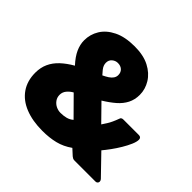

<svg xmlns="http://www.w3.org/2000/svg" viewBox="-171 -903 1105 1105"><g transform="rotate(45 381.5 -350.0)"><path d="M305 10Q224 10 164 -14Q104 -38 71.5 -85Q39 -132 39 -198Q39 -240 54.5 -274Q70 -308 100 -336Q130 -364 172 -388Q137 -426 121.5 -460.5Q106 -495 106 -529Q106 -577 131 -618Q156 -659 207.5 -684.5Q259 -710 337 -710Q409 -710 457 -685Q505 -660 530 -619.5Q555 -579 555 -533Q555 -494 539 -462.5Q523 -431 493 -405Q463 -379 422 -354L518 -256Q522 -262 537.5 -286Q553 -310 569 -354Q572 -366 589 -366H715Q724 -366 729 -361Q734 -356 734 -347Q734 -330 723 -304.5Q712 -279 695 -250.5Q678 -222 659 -196Q640 -170 624 -151L739 -32Q745 -25 745 -17Q745 -10 740 -5Q735 0 727 0H557Q547 0 541.5 -3.5Q536 -7 532 -10L496 -43Q454 -13 407.5 -1.5Q361 10 305 10ZM305 -137Q330 -137 350.5 -142.5Q371 -148 387 -162L276 -274Q256 -263 242 -246Q228 -229 228 -207Q228 -186 239.5 -170Q251 -154 268.5 -145.5Q286 -137 305 -137ZM323 -460Q342 -469 356.5 -478.5Q371 -488 379 -500Q387 -512 387 -526Q387 -548 373 -561Q359 -574 336 -574Q317 -574 301.5 -561Q286 -548 286 -526Q286 -516 289.5 -506Q293 -496 302 -484.5Q311 -473 323 -460Z"/></g></svg>

Font: Rubik ExtraBold
Style: Regular
Weight: 800
Designer: Hubert and Fischer
Foundry: Hubert and Fischer
Version: Version 2.300;gftools[0.9.30]